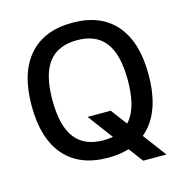

<svg xmlns="http://www.w3.org/2000/svg" viewBox="-114 -822 955 999"><g transform="rotate(-15 363.5 -322.5)"><path d="M314 -223H439L660 72H535ZM678 -354Q678 -177 597 -83.5Q516 10 364 10Q211 10 129.5 -83.5Q48 -177 48 -354Q48 -530 129.5 -623.5Q211 -717 364 -717Q516 -717 597 -623.5Q678 -530 678 -354ZM566 -354Q566 -492 516 -557.5Q466 -623 364 -623Q261 -623 210.5 -557.5Q160 -492 160 -354Q160 -216 210.5 -150Q261 -84 364 -84Q466 -84 516 -150Q566 -216 566 -354Z"/></g></svg>

Font: Asta Sans SemiBold
Style: Regular
Weight: 600
Designer: 42dot
Version: Version 1.000